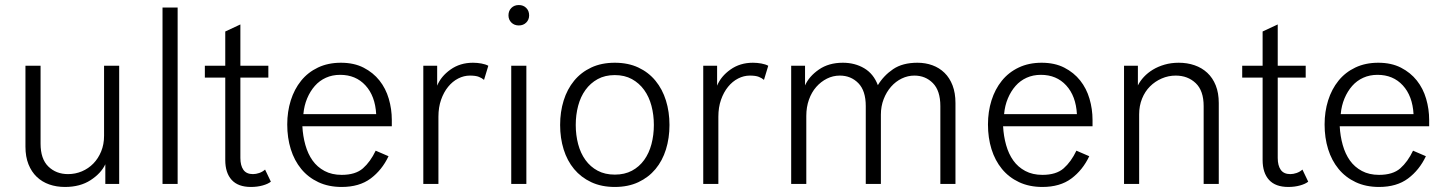

<svg xmlns="http://www.w3.org/2000/svg" viewBox="-20 -730 5731 762"><path d="M453 0H398V-78Q381 -42 339.5 -15Q298 12 238 12Q204 12 175.5 2Q147 -8 126 -28Q105 -48 93 -78Q81 -108 81 -148V-469H141V-160Q141 -99 172 -69Q203 -39 250 -39Q279 -39 305 -50Q331 -61 350.5 -81Q370 -101 381.5 -129Q393 -157 393 -191V-469H453Z M625 -700H685V0H625Z M1055 -9Q1044 0 1022.5 6Q1001 12 976 12Q925 12 899.5 -16Q874 -44 874 -95V-422H793V-469H874V-605L934 -633V-469H1045V-422H934V-103Q934 -73 946 -56Q958 -39 984 -39Q996 -39 1009 -43.5Q1022 -48 1032 -57Z M1522 -110Q1496 -55 1451 -21.5Q1406 12 1336 12Q1284 12 1243.5 -7Q1203 -26 1175.5 -59.5Q1148 -93 1134 -138Q1120 -183 1120 -236Q1120 -287 1134 -331.5Q1148 -376 1175 -409.5Q1202 -443 1242 -462Q1282 -481 1333 -481Q1385 -481 1423 -461.5Q1461 -442 1486 -410.5Q1511 -379 1523 -338Q1535 -297 1535 -254V-229H1180Q1182 -190 1192 -154.5Q1202 -119 1220.5 -93Q1239 -67 1268 -51.5Q1297 -36 1336 -36Q1391 -36 1420.5 -62Q1450 -88 1471 -132ZM1330 -433Q1299 -433 1273.5 -421.5Q1248 -410 1229.5 -389Q1211 -368 1199 -339.5Q1187 -311 1184 -277H1473Q1469 -349 1430.5 -391Q1392 -433 1330 -433Z M1901 -413Q1893 -420 1880.5 -425Q1868 -430 1845 -430Q1821 -430 1798.5 -418.5Q1776 -407 1758.5 -385.5Q1741 -364 1730.5 -334Q1720 -304 1720 -267V0H1660V-469H1715V-390Q1730 -427 1768 -454Q1806 -481 1857 -481Q1874 -481 1890.5 -478Q1907 -475 1918 -469Z M1998 -669Q1998 -687 2009.5 -698.5Q2021 -710 2039 -710Q2057 -710 2068.5 -698.5Q2080 -687 2080 -669Q2080 -652 2068.5 -640.5Q2057 -629 2039 -629Q2021 -629 2009.5 -640.5Q1998 -652 1998 -669ZM2009 -469H2069V0H2009Z M2326.5 -462Q2367 -481 2420 -481Q2473 -481 2513.5 -462Q2554 -443 2581.5 -409.5Q2609 -376 2623 -331Q2637 -286 2637 -234Q2637 -182 2623 -137Q2609 -92 2581.5 -59Q2554 -26 2513.5 -7Q2473 12 2420 12Q2367 12 2326.5 -7Q2286 -26 2258.5 -59Q2231 -92 2217 -137Q2203 -182 2203 -234Q2203 -286 2217 -331Q2231 -376 2258.5 -409.5Q2286 -443 2326.5 -462ZM2488 -416Q2459 -432 2420 -432Q2381 -432 2352 -416Q2323 -400 2303.5 -373Q2284 -346 2274.5 -310Q2265 -274 2265 -234Q2265 -194 2274.5 -158Q2284 -122 2303.5 -95Q2323 -68 2352 -52.5Q2381 -37 2420 -37Q2459 -37 2488 -52.5Q2517 -68 2536.5 -95Q2556 -122 2565.5 -158Q2575 -194 2575 -234Q2575 -274 2565.5 -310Q2556 -346 2536.5 -373Q2517 -400 2488 -416Z M3012 -413Q3004 -420 2991.5 -425Q2979 -430 2956 -430Q2932 -430 2909.5 -418.5Q2887 -407 2869.5 -385.5Q2852 -364 2841.5 -334Q2831 -304 2831 -267V0H2771V-469H2826V-390Q2841 -427 2879 -454Q2917 -481 2968 -481Q2985 -481 3001.5 -478Q3018 -475 3029 -469Z M3416 -309Q3416 -370 3386.5 -400Q3357 -430 3313 -430Q3286 -430 3262 -418Q3238 -406 3219.5 -385Q3201 -364 3190.5 -334.5Q3180 -305 3180 -270V0H3120V-469H3175V-391Q3191 -427 3230 -454Q3269 -481 3325 -481Q3373 -481 3410 -459Q3447 -437 3464 -392Q3487 -430 3524.5 -455.5Q3562 -481 3621 -481Q3653 -481 3680.5 -471Q3708 -461 3728.5 -441Q3749 -421 3760.5 -391Q3772 -361 3772 -321V0H3712V-309Q3712 -370 3682.5 -400Q3653 -430 3609 -430Q3583 -430 3559 -418.5Q3535 -407 3516.5 -386Q3498 -365 3487 -336.5Q3476 -308 3476 -275V0H3416Z M4303 -110Q4277 -55 4232 -21.5Q4187 12 4117 12Q4065 12 4024.5 -7Q3984 -26 3956.5 -59.5Q3929 -93 3915 -138Q3901 -183 3901 -236Q3901 -287 3915 -331.5Q3929 -376 3956 -409.5Q3983 -443 4023 -462Q4063 -481 4114 -481Q4166 -481 4204 -461.5Q4242 -442 4267 -410.5Q4292 -379 4304 -338Q4316 -297 4316 -254V-229H3961Q3963 -190 3973 -154.5Q3983 -119 4001.5 -93Q4020 -67 4049 -51.5Q4078 -36 4117 -36Q4172 -36 4201.5 -62Q4231 -88 4252 -132ZM4111 -433Q4080 -433 4054.5 -421.5Q4029 -410 4010.5 -389Q3992 -368 3980 -339.5Q3968 -311 3965 -277H4254Q4250 -349 4211.5 -391Q4173 -433 4111 -433Z M4441 -469H4496V-391Q4505 -409 4520 -425Q4535 -441 4555.5 -453.5Q4576 -466 4602 -473.5Q4628 -481 4658 -481Q4692 -481 4721 -471Q4750 -461 4771.5 -441Q4793 -421 4805 -391Q4817 -361 4817 -321V0H4757V-309Q4757 -370 4725.5 -400Q4694 -430 4646 -430Q4617 -430 4590.5 -418.5Q4564 -407 4544 -387Q4524 -367 4512.5 -338.5Q4501 -310 4501 -276V0H4441Z M5172 -9Q5161 0 5139.5 6Q5118 12 5093 12Q5042 12 5016.5 -16Q4991 -44 4991 -95V-422H4910V-469H4991V-605L5051 -633V-469H5162V-422H5051V-103Q5051 -73 5063 -56Q5075 -39 5101 -39Q5113 -39 5126 -43.5Q5139 -48 5149 -57Z M5639 -110Q5613 -55 5568 -21.5Q5523 12 5453 12Q5401 12 5360.5 -7Q5320 -26 5292.5 -59.5Q5265 -93 5251 -138Q5237 -183 5237 -236Q5237 -287 5251 -331.5Q5265 -376 5292 -409.5Q5319 -443 5359 -462Q5399 -481 5450 -481Q5502 -481 5540 -461.5Q5578 -442 5603 -410.5Q5628 -379 5640 -338Q5652 -297 5652 -254V-229H5297Q5299 -190 5309 -154.5Q5319 -119 5337.5 -93Q5356 -67 5385 -51.5Q5414 -36 5453 -36Q5508 -36 5537.5 -62Q5567 -88 5588 -132ZM5447 -433Q5416 -433 5390.5 -421.5Q5365 -410 5346.5 -389Q5328 -368 5316 -339.5Q5304 -311 5301 -277H5590Q5586 -349 5547.5 -391Q5509 -433 5447 -433Z"/></svg>

Font: Post Grotesk Light
Style: Light
Weight: 300
Version: Version 1.0